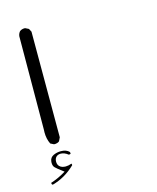

<svg xmlns="http://www.w3.org/2000/svg" viewBox="-110 -475 721 883"><g transform="rotate(-15 250.0 -33.5)"><path d="M84.5 151.9Q86.4 152.3 90.3 152.3Q94.2 152.3 99.9 150.6Q105.5 148.9 110.4 145L118.7 127.9V-375L110.8 -390.1L95.2 -397.9Q93.3 -398.4 91.8 -398.4Q77.6 -398.4 68.4 -390.6Q60.5 -381.3 59.1 -368.7L57.1 74.2Q56.6 81.5 56.6 88.4Q56.6 119.1 68.8 144ZM140.6 266.6Q140.6 265.6 140.6 264.6Q140.6 261.2 139.2 258.8Q124 264.6 110.8 264.6Q103.5 264.6 95.5 262.5Q87.4 260.3 81.5 254.4Q73.2 246.1 73.2 232.4Q73.2 217.8 81.3 209.7Q89.4 201.7 103 201.7Q120.1 201.7 138.2 215.8Q139.2 215.8 140.1 215.8Q144.5 215.8 147.5 213.4L146.5 205.6Q132.8 190.9 106.4 190.9Q88.4 190.9 71.8 198.2Q53.7 206.5 52.2 225.6Q51.8 228.5 51.8 231.4Q51.8 247.1 60.1 254.9Q71.8 266.1 88.9 278.3L99.1 286.1L88.4 292.5Q58.6 309.6 25.9 320.3L27.8 328.1L31.7 330.1Q93.3 313 140.6 266.6Z"/></g></svg>

Font: NaikaiFont
Style: Light
Weight: 300
Version: Version 1.89